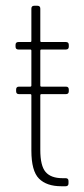

<svg xmlns="http://www.w3.org/2000/svg" viewBox="-20 -647 293 667"><path d="M209 -475H124Q120 -475 120 -471V-350Q120 -346 124 -346H209Q219 -346 219 -336V-330Q219 -320 209 -320H124Q120 -320 120 -316V-126Q120 -71 138.5 -49.5Q157 -28 197 -28H208Q218 -28 218 -18V-10Q218 0 208 0H193Q142 0 115.5 -26.5Q89 -53 89 -124V-316Q89 -320 85 -320H46Q36 -320 36 -330V-336Q36 -346 46 -346H85Q89 -346 89 -350V-471Q89 -475 85 -475H44Q34 -475 34 -485V-491Q34 -501 44 -501H85Q89 -501 89 -505V-617Q89 -627 99 -627H110Q120 -627 120 -617V-505Q120 -501 124 -501H209Q219 -501 219 -491V-485Q219 -475 209 -475Z"/></svg>

Font: Barlow Condensed Thin
Style: Regular
Weight: 250
Width: 3
Designer: Jeremy Tribby
Foundry: Tribby Type
Version: Version 1.408